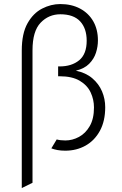

<svg xmlns="http://www.w3.org/2000/svg" viewBox="-20 -732 602 948"><path d="M87.5 196.5V-482.5Q87.5 -566.5 115.8 -616.8Q144 -667 187.8 -689.5Q231.5 -712 277.5 -712Q333.5 -712 375.5 -689.5Q417.5 -667 440.5 -626.8Q463.5 -586.5 463.5 -532.5Q463.5 -502 453.8 -471.5Q444 -441 420.2 -417Q396.5 -393 354.5 -383Q403.5 -373 435.8 -345.5Q468 -318 483.8 -280.8Q499.5 -243.5 499.5 -202.5Q499.5 -134.5 473.5 -86.5Q447.5 -38.5 402.8 -13.2Q358 12 302 12Q281 12 263.5 8.8Q246 5.5 233.5 0.5L260 -43.5Q269 -41 279.5 -39.8Q290 -38.5 302.5 -38.5Q337.5 -38.5 370 -56Q402.5 -73.5 423.2 -109.5Q444 -145.5 444 -201.5Q444 -240 427.8 -275.2Q411.5 -310.5 374 -333Q336.5 -355.5 274 -355.5H267V-404H274Q334 -404 371 -434.5Q408 -465 408 -531Q408 -592 375.5 -626.8Q343 -661.5 278 -661.5Q220.5 -661.5 180.5 -619.8Q140.5 -578 140.5 -483.5V170.5Z"/></svg>

Font: Overpass ExtraLight
Style: Regular
Weight: 250
Designer: Delve Withrington, Dave Bailey, Thomas Jockin
Foundry: Delve Fonts LLC
Version: Version 4.000